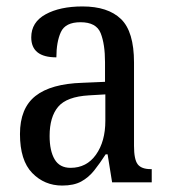

<svg xmlns="http://www.w3.org/2000/svg" viewBox="-20 -566 527 596"><path d="M173 10Q118 10 80 -29Q42 -68 42 -150Q42 -230 90 -268Q138 -306 236 -309L306 -312V-373Q306 -429 292.5 -463Q279 -497 230 -497Q183 -497 169 -466.5Q155 -436 155 -388Q77 -388 77 -450Q77 -497 121.5 -521.5Q166 -546 236 -546Q315 -546 355.5 -507Q396 -468 396 -372V-113Q396 -71 407.5 -56Q419 -41 448 -41H451V0H328L314 -87H308Q290 -59 272.5 -37Q255 -15 232 -2.5Q209 10 173 10ZM199 -45Q249 -45 278 -86Q307 -127 307 -191V-273L256 -270Q187 -266 160.5 -234.5Q134 -203 134 -144Q134 -98 149.5 -71.5Q165 -45 199 -45Z"/></svg>

Font: Noto Serif Myanmar Cond
Style: Regular
Weight: 400
Width: 3
Designer: Ben Mitchell and the Monotype Design Team
Foundry: Monotype Imaging Inc.
Version: Version 2.106; ttfautohint (v1.8.4.7-5d5b)